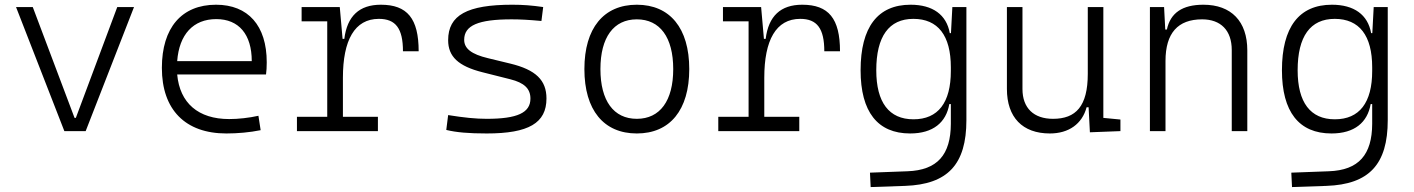

<svg xmlns="http://www.w3.org/2000/svg" viewBox="-20 -547 5899 801"><path d="M248.5 0H337.4L539.1 -517.6H469.2L296.4 -55.2H291L116.7 -517.6H46.9Z M924.3 9.8C970.7 9.8 1022 5.4 1067.4 -3.9L1058.1 -64C1018.6 -55.2 974.6 -50.3 936 -50.3C807.1 -50.3 730 -117.2 719.2 -236.3H1089.8C1091.8 -250 1092.8 -268.1 1092.8 -287.1C1092.8 -440.4 1015.1 -527.3 881.3 -527.3C737.8 -527.3 655.3 -431.2 655.3 -263.7C655.3 -89.4 752.9 9.8 924.3 9.8ZM719.2 -292C727.5 -403.3 786.1 -467.3 882.3 -467.3C976.1 -467.3 1030.3 -403.8 1030.3 -292Z M1410.6 -222.7C1410.6 -379.4 1459.5 -468.3 1560.5 -468.3C1630.9 -468.3 1661.1 -428.2 1661.1 -333H1726.6C1726.6 -469.7 1679.2 -527.3 1568.8 -527.3C1479 -527.3 1428.2 -480 1416.5 -384.8H1409.2L1397.5 -517.6H1238.3V-458H1345.2V-59.6H1218.8V0H1556.6V-59.6H1410.6Z M2010.7 9.8C2185.5 9.8 2259.8 -33.7 2259.8 -136.2C2259.8 -212.4 2215.3 -255.9 2108.9 -281.7L2016.1 -304.2C1946.3 -320.8 1916.5 -344.7 1916.5 -380.9C1916.5 -440.9 1975.1 -466.3 2114.3 -466.3C2148.9 -466.3 2186 -464.4 2238.8 -459.5L2246.1 -517.6C2198.2 -524.4 2162.6 -527.3 2117.2 -527.3C1929.2 -527.3 1849.6 -483.9 1849.6 -379.4C1849.6 -311 1892.1 -271 1992.7 -245.6L2108.9 -216.3C2167.5 -201.7 2192.9 -176.8 2192.9 -135.7C2192.9 -76.7 2138.2 -51.3 2010.7 -51.3C1964.4 -51.3 1916.5 -56.2 1849.6 -66.9L1841.8 -4.9C1884.3 5.4 1935.1 9.8 2010.7 9.8Z M2636.7 9.8C2774.9 9.8 2855.5 -87.9 2855.5 -258.8C2855.5 -429.7 2774.9 -527.3 2636.7 -527.3C2498.5 -527.3 2418 -429.7 2418 -258.8C2418 -87.9 2498.5 9.8 2636.7 9.8ZM2636.7 -51.3C2540 -51.3 2484.9 -126.5 2484.9 -258.8C2484.9 -391.1 2540 -466.3 2636.7 -466.3C2733.4 -466.3 2788.6 -391.1 2788.6 -258.8C2788.6 -126.5 2733.4 -51.3 2636.7 -51.3Z M3168.5 -222.7C3168.5 -379.4 3217.3 -468.3 3318.4 -468.3C3388.7 -468.3 3418.9 -428.2 3418.9 -333H3484.4C3484.4 -469.7 3437 -527.3 3326.7 -527.3C3236.8 -527.3 3186 -480 3174.3 -384.8H3167L3155.3 -517.6H2996.1V-458H3103V-59.6H2976.6V0H3314.5V-59.6H3168.5Z M3612.3 233.4 3755.9 228.5C3934.1 222.2 4011.7 138.7 4011.7 -45.9V-517.6H3953.1L3947.3 -408.7H3942.4C3928.7 -485.8 3871.1 -527.3 3778.8 -527.3C3641.6 -527.3 3570.3 -433.6 3570.3 -253.9C3570.3 -80.6 3641.1 9.8 3776.9 9.8C3873.5 9.8 3927.2 -36.6 3940.4 -112.8H3946.8V-30.3C3946.3 98.1 3891.1 163.1 3765.6 167.5L3609.4 173.3ZM3946.8 -266.1V-251C3946.8 -118.7 3893.6 -49.3 3791 -49.3C3689 -49.3 3635.7 -119.6 3635.7 -253.9C3635.7 -395 3688.5 -468.3 3790.5 -468.3C3893.1 -468.3 3946.8 -398.9 3946.8 -266.1Z M4359.9 9.8C4438.5 9.8 4494.6 -29.8 4513.2 -99.6H4521.5L4526.9 4.9L4654.3 0V-48.3L4583 -55.2V-517.6H4518.1V-239.3C4518.1 -103.5 4468.3 -51.3 4373 -51.3C4293 -51.3 4245.6 -95.7 4245.6 -175.8V-517.6H4180.7V-175.8C4180.7 -57.6 4245.6 9.8 4359.9 9.8Z M5118.7 0H5183.6V-336.9C5183.6 -458 5116.7 -527.3 5000.5 -527.3C4912.6 -527.3 4862.8 -493.2 4848.1 -423.8H4841.3L4836.4 -517.6H4777.3V0H4842.3V-292.5C4842.3 -409.2 4894 -466.3 4995.1 -466.3C5072.8 -466.3 5118.7 -420.4 5118.7 -338.4Z M5370.1 233.4 5513.7 228.5C5691.9 222.2 5769.5 138.7 5769.5 -45.9V-517.6H5710.9L5705.1 -408.7H5700.2C5686.5 -485.8 5628.9 -527.3 5536.6 -527.3C5399.4 -527.3 5328.1 -433.6 5328.1 -253.9C5328.1 -80.6 5398.9 9.8 5534.7 9.8C5631.3 9.8 5685.1 -36.6 5698.2 -112.8H5704.6V-30.3C5704.1 98.1 5648.9 163.1 5523.4 167.5L5367.2 173.3ZM5704.6 -266.1V-251C5704.6 -118.7 5651.4 -49.3 5548.8 -49.3C5446.8 -49.3 5393.6 -119.6 5393.6 -253.9C5393.6 -395 5446.3 -468.3 5548.3 -468.3C5650.9 -468.3 5704.6 -398.9 5704.6 -266.1Z"/></svg>

Font: Cascadia Mono Light
Style: Regular
Weight: 300
Monospace: yes
Designer: Aaron Bell
Foundry: Saja Typeworks
Version: Version 2404.023